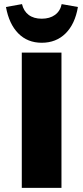

<svg xmlns="http://www.w3.org/2000/svg" viewBox="-20 -914 405 934"><path d="M86 0V-658H279V0ZM183 -706Q114 -706 69 -751.5Q24 -797 9 -880L87 -894Q95 -860 119.5 -841.5Q144 -823 183 -823Q222 -823 247.5 -841.5Q273 -860 280 -894L359 -880Q345 -797 299 -751.5Q253 -706 183 -706Z"/></svg>

Font: Ysabeau Infant Black
Style: Regular
Weight: 900
Designer: Christian Thalmann (Catharsis Fonts)
Version: Version 2.001;gftools[0.9.30]; featfreeze: ss01,ss02,lnum